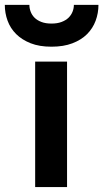

<svg xmlns="http://www.w3.org/2000/svg" viewBox="-67 -762 421 782"><path d="M142.6 -571.8Q93.3 -571.8 57.6 -585.9Q22 -600.1 -1.5 -623.5Q-24.9 -647 -36.1 -677.7Q-47.4 -708.5 -47.4 -742.2H52.7Q52.7 -728 57.9 -714.4Q63 -700.7 73.7 -689.9Q84.5 -679.2 101.6 -672.6Q118.7 -666 142.6 -666Q166.5 -666 183.8 -672.6Q201.2 -679.2 212.2 -689.9Q223.1 -700.7 228.5 -714.4Q233.9 -728 233.9 -742.2H334Q334 -708.5 322.5 -677.5Q311 -646.5 287.6 -623Q264.2 -599.6 228 -585.7Q191.9 -571.8 142.6 -571.8ZM76.2 0V-511.2H206.1V0Z"/></svg>

Font: Overpass
Style: Bold
Weight: 700
Designer: Delve Withrington
Foundry: Delve Fonts
Version: Version 1.001